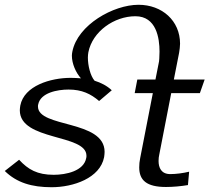

<svg xmlns="http://www.w3.org/2000/svg" viewBox="-47 -776 908 804"><path d="M-27 -60C23 -11 86 8 169 8C260 8 372 -30 389 -118C390 -126 391 -133 391 -140C391 -275 112 -240 112 -330C112 -333 112 -336 113 -339C123 -388 194 -401 240 -401C296 -401 333 -383 368 -353L421 -398C401 -417 375 -430 349 -438C331 -459 321 -502 321 -535C321 -543 322 -551 323 -557C340 -644 431 -708 520 -708C608 -708 621 -616 621 -560C621 -536 619 -519 619 -519L604 -443H528L517 -386H593L540 -114C537 -100 536 -87 536 -75C536 -21 567 7 648 7C677 7 710 4 740 -1L745 -57C720 -51 691 -47 666 -47C628 -47 617 -74 617 -102C617 -111 618 -121 620 -129L670 -386H790L810 -443H681L703 -555C705 -568 707 -581 707 -593C707 -689 632 -756 533 -756C428 -756 278 -672 256 -560C255 -554 254 -549 254 -543C254 -509 271 -471 292 -448C278 -449 264 -450 249 -450C165 -450 54 -417 38 -334C37 -327 36 -320 36 -314C36 -185 315 -216 315 -124C315 -121 315 -117 314 -114C304 -60 230 -44 178 -44C109 -44 71 -66 33 -107Z"/></svg>

Font: KpSans
Style: Italic
Weight: 400
Italic angle: -11°
Version: Version 0.66